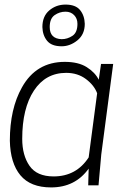

<svg xmlns="http://www.w3.org/2000/svg" viewBox="-20 -809 556 838"><path d="M474 -530H421ZM203 9Q113 9 69 -44Q25 -97 23 -195Q23 -334 76 -428Q138 -539 263 -539Q322 -539 358.5 -516Q395 -493 411 -461L421 -530H474L422 -135L410 0H365L367 -73Q308 9 203 9ZM214 -39Q313 -39 367 -122L404 -402Q391 -437 355 -464Q319 -491 269 -491Q179 -491 128 -413.5Q77 -336 77 -203Q77 -131 109 -85Q141 -39 214 -39ZM249 -638Q274 -638 296 -652.5Q318 -667 318 -705Q318 -728 303.5 -743Q289 -758 266 -758Q240 -758 218.5 -743Q197 -728 197 -691Q197 -640 249 -638ZM249 -607Q205 -607 185.5 -631Q166 -655 165 -691Q165 -738 195 -763.5Q225 -789 266 -789Q310 -789 329.5 -765Q349 -741 350 -705Q350 -659 318 -633Q286 -607 249 -607Z"/></svg>

Font: Tanohe Sans Light
Style: Italic
Weight: 300
Designer: Village Type and Design LLC & Cristiano Sobral
Foundry: Cooper Hewitt Smithsonian Design Museum
Version: Version 1.00;September 29, 2021;FontCreator 13.0.0.2655 64-b